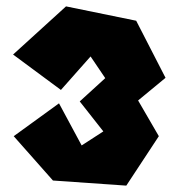

<svg xmlns="http://www.w3.org/2000/svg" viewBox="-20 -597 561 602"><path d="M21 -426 187 -577 407 -532 499 -353 413 -282 478 -170 376 -15 146 -31 23 -170 165 -273 236 -141 304 -185 230 -279 310 -352 264 -420 171 -315Z"/></svg>

Font: Super Mario
Style: Regular
Weight: 400
Version: Version 1.0